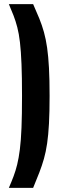

<svg xmlns="http://www.w3.org/2000/svg" viewBox="-20 -763 293 933"><path d="M23 150Q36 120 46 93.5Q56 67 63.5 36.5Q71 6 76.5 -37Q82 -80 84.5 -143Q87 -206 87 -297Q87 -388 84.5 -451Q82 -514 77 -557Q72 -600 64 -630.5Q56 -661 46 -687Q36 -713 23 -743H141Q158 -705 171 -673Q184 -641 193.5 -607Q203 -573 209 -531Q215 -489 218 -432.5Q221 -376 221 -297Q221 -218 218 -162.5Q215 -107 209 -66Q203 -25 193.5 8.5Q184 42 171 75.5Q158 109 141 150Z"/></svg>

Font: Saira UltraCondensed Black
Style: Regular
Weight: 900
Width: 1
Designer: Hector Gatti with collaboration of the Omnibus-Type team
Foundry: Omnibus-Type
Version: Version 1.101